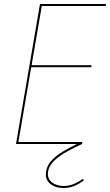

<svg xmlns="http://www.w3.org/2000/svg" viewBox="-20 -720 550 960"><path d="M394 174Q378 187 352.5 198.5Q327 210 298 210Q264 210 240 192Q216 174 220 140Q225 107 253.5 81Q282 55 320 35Q358 15 390 0L392 -10H385H72L136 -384H436L438 -394H138L189 -690H508L510 -700H191H182H180L60 0H62H70H364Q332 16 298 35.5Q264 55 239.5 80.5Q215 106 210 140Q205 177 230.5 198.5Q256 220 298 220Q329 220 355.5 208Q382 196 400 181Z"/></svg>

Font: Jost* 200 Hairline Italic
Style: Italic
Weight: 100
Italic angle: -10°
Version: Version 3.200; ttfautohint (v0.97) -l 8 -r 50 -G 200 -x 14 -